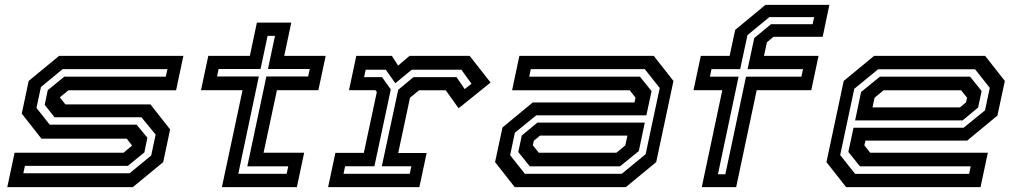

<svg xmlns="http://www.w3.org/2000/svg" viewBox="-20 -770 4182 790"><path d="M10 0 40 -141.5H488L523.5 -171L501.5 -199.5H150.5L69.5 -302.5L98 -437L223 -540H734.5L704.5 -398.5H261.5L226 -369.5L249 -340.5H599L680 -237.5L651.5 -103L526.5 0ZM76 -57H513L602 -130L620.5 -216L562 -287.5H204.5L164 -338.5L176.5 -399L244.5 -454.5H662L669 -485.5H237.5L148.5 -412L130 -326L184.5 -257H542L586.5 -203.5L574 -143L506 -87.5H82.5Z M893 0 978 -399H807L837 -540H1008L1037 -677H1178.5L1149.5 -540H1320L1290 -399H1119.5L1064.5 -141.5H1231.5L1201.5 0ZM960.5 -55H1159.5L1166 -85.5H997.5L1076 -455.5H1248L1254.5 -486H1082.5L1111.5 -622.5H1081L1052 -486H879.5L873 -455.5H1045Z M1330 0 1360 -141H1477L1530.5 -391.5L1524.5 -399H1416L1446 -540H1592.5L1618 -500L1665 -540H1912.5L1998.5 -430.5L1867 -324.5L1814 -398.5H1704L1667 -368L1618.5 -140.5H1735.5L1705.5 0ZM1393.5 -55H1666L1672.5 -86H1551L1618.5 -400.5L1681 -452.5H1858.5L1892 -403.5L1920 -425.5L1878.5 -483H1674L1606.5 -427.5L1567.5 -483H1484.5L1478 -452.5H1552L1588 -402L1520.5 -86H1400Z M2098 0 2017 -103 2047.5 -245.5 2172 -348.5H2590.5L2595 -368L2571 -398.5H2087L2117 -540H2670L2751 -437L2680 -103L2555 0ZM2139.5 -55H2538.5L2636.5 -135.5L2694.5 -408L2633 -485.5H2164L2157.5 -454.5H2613L2661 -395L2639.5 -295.5H2186.5L2098.5 -224L2079 -131.5ZM2160 -85.5 2112.5 -144.5 2127 -212.5 2191 -265.5H2633L2608.5 -148.5L2531 -85.5ZM2197 -141.5H2516L2553 -172L2561.5 -212H2202L2176.5 -191L2172.5 -172Z M2867.5 0 2952 -399H2833.5L2863.5 -540H2982L3005 -647L3129.5 -750H3392.5L3365 -618.5H3162.5L3135.5 -596L3123.5 -540H3348L3318 -399H3093.5L3009 0ZM2934 -53H2964.5L3049.5 -454.5H3277.5L3284 -485.5H3056L3083.5 -613.5L3152.5 -670.5H3323.5L3330 -699.5H3145.5L3055.5 -625.5L3025.5 -485.5H2907.5L2901 -454.5H3019Z M4033.5 -540 4114.5 -437 4084 -294.5 3959.5 -191.5H3541L3536.5 -172L3560.5 -141.5H4044.5L4014.5 0H3461.5L3380.5 -103L3451.5 -437L3576.5 -540ZM3992 -485H3593L3495 -404.5L3437 -132L3498.5 -54.5H3967.5L3974 -85.5H3518.5L3470.5 -145L3492 -244.5H3945L4033 -316L4052.5 -408.5ZM3971.5 -454.5 4019 -395.5 4004.5 -327.5 3940.5 -274.5H3498.5L3523 -391.5L3600.5 -454.5ZM3934.5 -398.5H3615.5L3578.5 -368L3570 -328H3929.5L3955 -349L3959 -368Z"/></svg>

Font: Tourney Expanded SemiBold
Style: Italic
Weight: 600
Width: 7
Italic angle: -12°
Designer: Tyler Finck
Foundry: Etcetera Type Co
Version: Version 1.010; ttfautohint (v1.8.3)